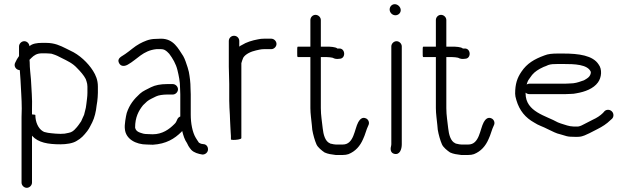

<svg xmlns="http://www.w3.org/2000/svg" viewBox="-20 -684 3002 918"><path d="M108 214C121.2 214 133 202.2 133 189V-36C133 -35.3 133.3 -34.7 134 -34C163 -2.3 208.8 6 269 6C297.2 6 328 1.5 346 -10C368.6 -22.6 380.6 -36.1 397 -57C409.8 -74.1 411.9 -83.1 421 -99C432 -121 439.1 -150.9 442 -180L445 -199L447 -219C447.7 -226.3 448 -233.3 448 -240V-270C448 -301.9 437.6 -324.9 425 -345C400.7 -383.9 359 -422.9 316 -442L296 -452C267.9 -466 241.2 -479 200 -479H180C158.6 -479 133.8 -475.8 121 -463C119.7 -475.7 109.7 -487 96 -487C82.8 -487 71 -475.2 71 -462V-416C63.5 -405.7 58.2 -396.7 53 -385C43.6 -368.1 57.1 -349 74 -349C74 -347.7 74.3 -346 75 -344C76.3 -331.3 77.3 -317.3 78 -302C79.9 -255.8 84 -211.3 84 -165C83.3 -151 83 -137.3 83 -124V189C83 202.2 94.8 214 108 214ZM133 -137V-164C135 -210.8 130 -258.8 128 -304C125.7 -332.6 122 -358 122 -386C121.3 -390.7 121 -394.7 121 -398C123.7 -401.3 126.7 -404.3 130 -407C142.8 -419.8 156.5 -429 180 -429H200C206 -429 212 -428.7 218 -428C223.3 -428 228.3 -427 233 -425C247.5 -420.6 260.6 -414.3 274 -407C303 -392.5 327.6 -381.6 349 -358C363.8 -343.2 381.3 -323.5 390 -306L394 -294C396.4 -286.8 398 -279 398 -270V-240C398 -221.6 394.8 -204.5 393 -187C391.6 -174.8 389.8 -162.5 386 -151L382 -135C380 -130.3 378 -126 376 -122L368 -104C363.7 -96.9 347.6 -74.7 342 -70C334.8 -61 323 -51 309 -49L289 -45C282.3 -44.3 275.7 -44 269 -44C256.2 -44 236.2 -45.6 225 -47L209 -49C204.3 -49.7 200 -50.7 196 -52C193.3 -52 189.3 -53.7 184 -57C162.7 -70.3 149 -100.6 149 -134C149 -135.3 143.7 -136.3 133 -137Z M806 -282H779C748 -282 722 -277 702 -267C684.7 -257.4 663.9 -249.9 649 -236C620.6 -210.1 599.4 -184.1 586 -144C582 -129 574.2 -86.2 577 -68C580.5 -19.2 629.8 7 682 7C691.3 7.7 701 8 711 8C774.6 4 814.3 -20.3 848 -54C849.3 -55.3 850.3 -56.7 851 -58C856.5 -35.9 862.8 -15.7 874 0L881 14C885 20.7 889.7 27 895 33C907.9 45.9 926.9 51.5 948 55C954.7 55 960.7 52.8 966 48.5C982.3 35.3 974.4 5 952 5L945 4C941.2 4 933.8 -0.2 931 -2C926.1 -8.5 920.2 -18.7 916 -25C900 -51.6 892 -94.5 892 -136V-233C892 -241.7 891.7 -251 891 -261C891 -290.5 887.4 -315.6 883 -340L877 -362C871.4 -378.8 864.4 -401.7 856 -416C831.9 -452.1 810.2 -499 750 -499C741.3 -499 732.7 -498.7 724 -498C693.1 -498 668 -485.8 647.5 -475C623.5 -462.4 600.6 -440.4 579 -426C565.4 -415.1 535.7 -406.8 550 -381C558.9 -365 576.9 -366.9 591 -375C636.9 -400.5 663.1 -442.5 728 -449H750C764.2 -449 770.7 -443.6 779 -437L789 -427C805.5 -405 821.2 -379.1 828.5 -348.5C834.7 -322.3 841 -295.7 841 -261C841.7 -251 842 -241.7 842 -233V-127C835.3 -124.3 830.7 -120 828 -114L823 -103C821 -98.3 817.7 -94 813 -90C789.1 -66.1 756.7 -42 710 -42C701.3 -42 692.7 -42.3 684 -43C677.3 -43 671 -43.7 665 -45C646.7 -50.5 629.9 -54.3 626 -74C626 -123.5 642.9 -154.7 664 -181C670 -187 676.3 -193 683 -199C694.5 -209 712.7 -215.7 726 -223C738 -229 760.2 -232 779 -232H806C819.2 -232 831 -243.8 831 -257C831 -270.2 819.2 -282 806 -282Z M1074 -488V-365C1074 -339.1 1076 -310 1076 -283V-202C1076 -192 1076.3 -181 1077 -169L1079 -135C1079.7 -125 1080 -116 1080 -108C1080 -93.3 1083 -61.8 1083 -50C1083.7 -46 1084 -40.7 1084 -34V-18C1084 -16 1088.2 -15 1096.5 -15C1105.5 -15 1134 -16.9 1134 -24V-382C1136 -389.9 1140 -401 1143 -408C1153.7 -425.8 1180.4 -437.8 1204 -443C1215.5 -445.3 1226.9 -449 1242 -449H1277C1290.2 -449 1302 -460.8 1302 -474C1302 -487.2 1290.2 -499 1277 -499H1242C1232 -499 1222.7 -498 1214 -496C1185.8 -490.9 1157.6 -482.1 1137 -469C1132.3 -467 1128 -464.3 1124 -461V-488C1124 -502.1 1112.7 -513 1099 -513C1085.3 -513 1074 -502.1 1074 -488Z M1464 -588V-461H1404C1401.3 -461 1400.3 -452.7 1401 -436C1400.3 -419.3 1401.3 -411 1404 -411H1464V-167C1464 -139.8 1468.8 -110.7 1471 -86L1473 -64C1476.9 -40.8 1484.9 -12.3 1493 6C1498.9 20.3 1518.9 36.3 1532 45C1548.3 52.4 1564.1 54.4 1585 57H1619C1629 57 1638 55.7 1646 53C1679.8 39.5 1701.9 13.9 1716 -19C1726.1 -39.3 1731.2 -64.4 1741 -84C1748.6 -97.6 1741.2 -112.4 1731 -117.5C1711.6 -127.2 1699.6 -111.6 1693 -100C1674.4 -66.5 1672.7 7 1619 7H1586C1582.7 6.3 1579.3 6 1576 6C1570.7 4.7 1566 3.7 1562 3C1560 3 1558.3 2.3 1557 1C1534.3 -8.1 1526.1 -41.7 1523 -70C1519.8 -101.9 1514 -131.9 1514 -167V-411H1543C1548.4 -411 1565 -409.7 1570 -408C1581.4 -401.9 1590.6 -401.2 1603 -403C1635 -403 1632.1 -455.2 1600 -452H1593C1585 -460 1557.7 -461 1543 -461H1514V-588C1514 -601.5 1502.1 -613 1488.5 -613C1474.9 -613 1464 -601.5 1464 -588Z M1851 -462V6C1851 8.7 1850.7 11.3 1850 14C1844.9 31.7 1848.5 47.4 1865 51.5C1891.8 58.2 1901 29 1901 6V-462C1901 -475.2 1889.2 -487 1876 -487C1862.8 -487 1851 -475.2 1851 -462ZM1843 -638.5C1843 -623.8 1855.7 -611 1870.5 -611C1884.4 -611 1896 -621.6 1896 -635.5C1896 -650.6 1881.8 -664 1867.5 -664C1853.6 -664 1843 -652.4 1843 -638.5Z M2064 -588V-461H2004C2001.3 -461 2000.3 -452.7 2001 -436C2000.3 -419.3 2001.3 -411 2004 -411H2064V-167C2064 -139.8 2068.8 -110.7 2071 -86L2073 -64C2076.9 -40.8 2084.9 -12.3 2093 6C2098.9 20.3 2118.9 36.3 2132 45C2148.3 52.4 2164.1 54.4 2185 57H2219C2229 57 2238 55.7 2246 53C2279.8 39.5 2301.9 13.9 2316 -19C2326.1 -39.3 2331.2 -64.4 2341 -84C2348.6 -97.6 2341.2 -112.4 2331 -117.5C2311.6 -127.2 2299.6 -111.6 2293 -100C2274.4 -66.5 2272.7 7 2219 7H2186C2182.7 6.3 2179.3 6 2176 6C2170.7 4.7 2166 3.7 2162 3C2160 3 2158.3 2.3 2157 1C2134.3 -8.1 2126.1 -41.7 2123 -70C2119.8 -101.9 2114 -131.9 2114 -167V-411H2143C2148.4 -411 2165 -409.7 2170 -408C2181.4 -401.9 2190.6 -401.2 2203 -403C2235 -403 2232.1 -455.2 2200 -452H2193C2185 -460 2157.7 -461 2143 -461H2114V-588C2114 -601.5 2102.1 -613 2088.5 -613C2074.9 -613 2064 -601.5 2064 -588Z M2498 -280 2502 -292C2503.3 -296.7 2507.3 -303.3 2514 -312C2527.4 -332.9 2540.7 -343.4 2561 -355L2579 -364C2587 -366.7 2594.3 -369.7 2601 -373C2613 -377.5 2629.5 -378 2646 -378H2674C2725.2 -378 2790.3 -376.7 2805 -340C2805 -316.8 2785.5 -308.1 2772 -300L2760 -296C2744.4 -290.2 2726.9 -285 2706 -285C2698.7 -284.3 2691.3 -284 2684 -284H2511C2507 -284 2502.7 -282.7 2498 -280ZM2887.5 -159C2880.5 -159 2874.7 -156.7 2870 -152L2863 -144C2850.1 -131.1 2832.8 -119.9 2815 -112L2776 -92C2765.5 -86.8 2756.4 -80.8 2744 -79H2723C2708.1 -80.2 2703.5 -80.7 2692 -84L2676 -89C2667 -91.3 2654.7 -95.9 2647 -99C2591.8 -130.6 2493 -148.7 2493 -237V-241C2498.3 -236.3 2504.3 -234 2511 -234H2684C2692 -234 2700.3 -234.3 2709 -235C2718.3 -235 2727.3 -236 2736 -238C2777.5 -244.9 2818 -260.6 2839 -290C2856.5 -313.8 2859.9 -352.9 2842 -376C2814.7 -419 2747 -428 2674 -428H2646C2622.5 -428 2600.3 -426.4 2583 -419C2535 -401.5 2499.5 -380.8 2473 -341C2453 -311.7 2443 -282.9 2443 -236C2443 -228 2445 -217.7 2449 -205C2463.8 -154.7 2492.5 -121.1 2534 -98C2555.2 -83.8 2575.3 -79.2 2600 -66C2625 -54.9 2635.6 -46.9 2662 -41L2679 -36C2692.7 -31.4 2701.5 -30 2720 -30C2730 -29.3 2739.3 -29.3 2748 -30C2767.8 -31.2 2783.3 -40.5 2798 -47L2837 -67C2859.4 -78.2 2881.1 -92.1 2898 -109L2906 -116C2910.7 -120.7 2913 -126.5 2913 -133.5C2913 -147.4 2901.4 -159 2887.5 -159Z"/></svg>

Font: HoneyBee
Style: Book
Weight: 300
Foundry: Cannot Into Space Fonts
Version: Version 0.89